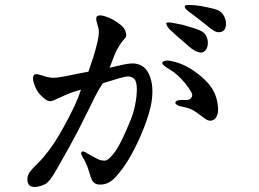

<svg xmlns="http://www.w3.org/2000/svg" viewBox="-20 -727 1040 771"><path d="M305 -367Q285 -361 274 -357.5Q263 -354 242 -345Q221 -336 206.5 -329Q192 -322 186 -321Q174 -320 165 -326Q156 -332 144.5 -343.5Q133 -355 127 -366.5Q121 -378 116.5 -392Q112 -406 112.5 -414Q113 -422 118 -427Q123 -432 142 -426L168 -418Q184 -414 199 -415Q216 -415 248 -422Q279 -428 297 -432L335 -439Q347 -473 354.5 -497Q362 -521 368 -544.5Q374 -568 376 -584Q378 -600 376 -611L368 -640Q364 -657 369.5 -661.5Q375 -666 387 -665Q395 -664 406.5 -660Q418 -656 431 -649.5Q444 -643 461.5 -629.5Q479 -616 484 -601Q489 -586 485 -577Q483 -574 475 -565.5Q467 -557 457 -540Q447 -523 443 -514L420 -455Q453 -463 477.5 -468Q502 -473 520 -472Q545 -469 560 -455Q575 -441 583.5 -416Q592 -391 592 -359Q592 -317 576.5 -267Q561 -217 539.5 -170Q518 -123 496.5 -87Q475 -51 446.5 -18.5Q418 14 385 14Q370 15 361 9Q352 3 348 -6.5Q344 -16 337.5 -38Q331 -60 323.5 -75Q316 -90 311.5 -97Q307 -104 306 -109.5Q305 -115 309.5 -118Q314 -121 326 -114Q330 -111 345.5 -102.5Q361 -94 373 -88Q385 -82 400.5 -82Q416 -82 443 -119Q459 -142 479.5 -187Q500 -232 510 -259.5Q520 -287 525.5 -322Q531 -357 529 -381Q527 -402 519.5 -410Q512 -418 496 -420Q484 -420 459 -413L420 -401L393 -393Q384 -379 376 -366Q368 -353 332.5 -280Q297 -207 258 -136L211 -53Q181 2 162 12Q143 22 124 23.5Q105 25 97.5 16.5Q90 8 90 -7Q90 -22 98.5 -34.5Q107 -47 129.5 -69Q152 -91 174.5 -120.5Q197 -150 217 -184Q237 -218 259 -260.5Q281 -303 295 -338L305 -367ZM746 -361Q736 -377 723.5 -392.5Q711 -408 695 -423Q679 -438 661 -448.5Q643 -459 637 -465Q631 -471 631.5 -475Q632 -479 638 -481.5Q644 -484 654 -484Q686 -480 716 -466.5Q746 -453 776 -429.5Q806 -406 822.5 -384.5Q839 -363 846.5 -340.5Q854 -318 855.5 -295Q857 -272 849.5 -258.5Q842 -245 830 -243Q818 -240 804 -250L770 -275Q746 -292 721.5 -296.5Q697 -301 690.5 -306Q684 -311 684 -314Q684 -317 687.5 -320.5Q691 -324 700.5 -325Q710 -326 724 -325.5Q738 -325 744 -330Q750 -335 751.5 -342.5Q753 -350 746 -361ZM727 -551 693 -580Q684 -589 670 -601Q656 -613 651 -623Q646 -633 648 -635Q650 -637 660 -637Q670 -636 687.5 -632.5Q705 -629 715 -627L758 -614Q787 -605 797 -596.5Q807 -588 811.5 -574.5Q816 -561 814 -547Q813 -535 806 -526Q799 -517 789 -516Q781 -515 765.5 -522Q750 -529 727 -551ZM862 -598Q853 -596 841 -602.5Q829 -609 813 -622.5Q797 -636 772 -655Q747 -674 738 -680.5Q729 -687 725 -692.5Q721 -698 722 -702.5Q723 -707 740 -707Q764 -707 788.5 -702.5Q813 -698 839 -691.5Q865 -685 875 -670Q885 -655 887 -640Q889 -617 881 -607.5Q873 -598 862 -598Z"/></svg>

Font: ChillKai
Style: Regular
Weight: 400
Designer: ChillType
Foundry: 寒蝉字型
Version: Version 2.000